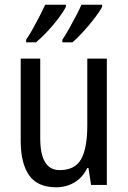

<svg xmlns="http://www.w3.org/2000/svg" viewBox="-20 -786 545 816"><path d="M434 -537V0H367L356 -72H351Q331 -31 296 -10.5Q261 10 219 10Q139 10 103.5 -41.5Q68 -93 68 -186V-537H151V-199Q151 -63 233 -63Q299 -63 325 -110Q351 -157 351 -253V-537ZM414 -757Q403 -736 381 -707.5Q359 -679 333.5 -651Q308 -623 288 -606H245V-617Q259 -638 275 -666.5Q291 -695 305 -722Q319 -749 326 -766H414ZM260 -757Q249 -735 228 -707.5Q207 -680 182 -653Q157 -626 133 -606H91V-617Q106 -639 121.5 -667Q137 -695 150.5 -721.5Q164 -748 172 -766H260Z"/></svg>

Font: Noto Sans Lao Condensed
Style: Regular
Weight: 400
Width: 3
Designer: Monotype Design Team
Foundry: Monotype Imaging Inc.
Version: Version 2.003; ttfautohint (v1.8.4.7-5d5b)